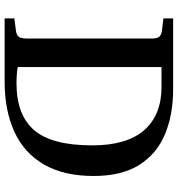

<svg xmlns="http://www.w3.org/2000/svg" viewBox="10 -760 750 809"><g transform="rotate(90 384.5 -355.0)"><path d="M57 0V-41L111 -48Q129 -51 135.5 -61Q142 -71 142 -99V-616Q142 -640 135.5 -650Q129 -660 108 -663L57 -669V-710H355Q463 -710 545.5 -675.5Q628 -641 674.5 -567Q721 -493 721 -375Q721 -249 672.5 -165.5Q624 -82 534.5 -41Q445 0 323 0ZM330 -50Q464 -50 528 -124.5Q592 -199 592 -369Q592 -515 528 -588Q464 -661 346 -661H262V-55Q273 -53 292 -51.5Q311 -50 330 -50Z"/></g></svg>

Font: Literata 36pt Medium
Style: Regular
Weight: 500
Designer: Latin by Veronika Burian and Jose Scaglione. Greek by Irene Vlachou. Cyrillic by Vera Evstafieva.
Foundry: TypeTogether
Version: Version 3.002